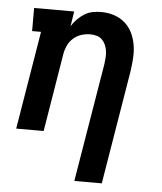

<svg xmlns="http://www.w3.org/2000/svg" viewBox="-53 -584 706 836"><g transform="rotate(5 300.0 -166.5)"><path d="M303 205 389 -313Q391 -328 392 -342.5Q393 -357 391 -371Q389 -385 383.5 -397.5Q378 -410 368.5 -419.5Q359 -429 345.5 -433Q332 -437 317 -437Q297 -437 278 -431Q259 -425 243 -411Q227 -397 218.5 -378Q210 -359 207 -340L151 0H31L102 -429H63V-530H238L228 -465Q238 -481 252 -495.5Q266 -510 283 -520.5Q300 -531 319 -534.5Q338 -538 356 -538Q385 -538 411.5 -529.5Q438 -521 458.5 -503.5Q479 -486 491 -462Q503 -438 508 -410.5Q513 -383 511.5 -354.5Q510 -326 506 -297L423 205Z"/></g></svg>

Font: Iosevka Slab Extended
Style: Bold Italic
Weight: 700
Width: 7
Italic angle: -9°
Monospace: yes
Designer: Belleve Invis
Foundry: Belleve Invis
Version: Version 11.1.0; ttfautohint (v1.8.3)